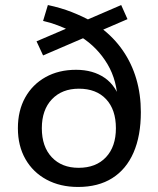

<svg xmlns="http://www.w3.org/2000/svg" viewBox="-20 -733 626 762"><path d="M290 9Q219 9 165 -20Q111 -49 81 -101.5Q51 -154 51 -224Q51 -294 80 -346Q109 -398 161 -427Q213 -456 282 -456Q349 -456 395.5 -424Q442 -392 461 -325H447Q446 -412 406.5 -478.5Q367 -545 301 -587H323L151 -513L125 -569L256 -625L257 -612Q236 -622 209 -632.5Q182 -643 151 -650L170 -713Q222 -702 265 -685Q308 -668 342 -649L315 -650L461 -713L486 -657L377 -610L380 -623Q432 -584 467.5 -532.5Q503 -481 521 -419.5Q539 -358 539 -288Q539 -194 510 -127.5Q481 -61 425.5 -26Q370 9 290 9ZM292 -67Q361 -67 400.5 -109Q440 -151 440 -224Q440 -298 401 -339.5Q362 -381 293 -381Q226 -381 186 -339Q146 -297 146 -224Q146 -151 185.5 -109Q225 -67 292 -67Z"/></svg>

Font: Nunito Sans 10pt Medium
Style: Regular
Weight: 500
Designer: Vernon Adams
Foundry: Vernon Adams
Version: Version 3.101;gftools[0.9.27]